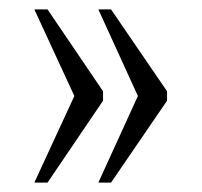

<svg xmlns="http://www.w3.org/2000/svg" viewBox="-20 -474 429 408"><path d="M189 -86H216L335 -260V-280L216 -454H189L273 -270ZM53 -86H81L199 -260V-280L81 -454H53L138 -270Z"/></svg>

Font: Noto Serif Myanmar ExtraCondensed Light
Style: Regular
Weight: 300
Width: 2
Designer: Ben Mitchell and the Monotype Design Team
Foundry: Monotype Imaging Inc.
Version: Version 2.106